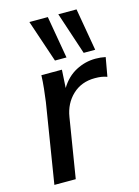

<svg xmlns="http://www.w3.org/2000/svg" viewBox="-115 -820 643 885"><g transform="rotate(-15 206.5 -377.5)"><path d="M32 0ZM32 0 93 -379Q97 -409 100.5 -441Q104 -473 105 -504H203L198 -418Q227 -466 271.5 -489.5Q316 -513 365 -513Q390 -513 413 -508L397 -418Q383 -423 370 -425Q357 -427 339 -427Q275 -427 232.5 -387Q190 -347 180 -284L134 0ZM320 -553 253 -755H340L375 -553ZM183 -553 115 -755H203L238 -553Z"/></g></svg>

Font: Winston Medium
Style: Italic
Weight: 500
Italic angle: -9°
Designer: Original fonts by Vernon Adams / Changes by Cristiano Sobral
Foundry: Original fonts by Vernon Adams / Changes by Cristiano Sobral
Version: Version 2.503;July 17, 2020;FontCreator 13.0.0.2655 64-bit